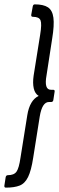

<svg xmlns="http://www.w3.org/2000/svg" viewBox="-71 -717 270 879"><path d="M88 -697Q128 -697 148.5 -683.5Q169 -670 173.5 -636Q178 -602 168 -541L142 -372Q130 -306 162 -306H172Q181 -306 179 -297L173 -258Q171 -250 163 -250H153Q122 -250 111 -184L81 5Q72 64 57.5 93.5Q43 123 19 132.5Q-5 142 -44 142Q-52 142 -51 133L-45 94Q-43 85 -35 85Q-7 85 4.5 69Q16 53 23 4L54 -190Q65 -258 106 -278Q89 -288 83.5 -312.5Q78 -337 83 -371L113 -559Q121 -608 114.5 -624Q108 -640 80 -640Q71 -640 72 -649L79 -688Q81 -697 88 -697Z"/></svg>

Font: Sofia Sans Extra Condensed
Style: Italic
Weight: 400
Italic angle: -9°
Designer: Botio Nikoltchev, Ani Petrova
Foundry: lettersoup
Version: Version 4.101; ttfautohint (v1.8.4.7-5d5b)